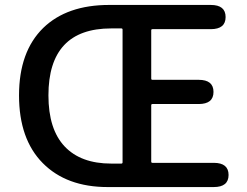

<svg xmlns="http://www.w3.org/2000/svg" viewBox="-20 -757 1001 777"><path d="M416 0Q249 0 153 -97Q57 -194 57 -371Q57 -548 155 -644Q251 -737 422 -737H833Q893 -737 893 -688Q893 -639 833 -639H597Q592 -639 592 -634V-439Q592 -434 597 -434H784Q844 -434 844 -385Q844 -336 784 -336H597Q592 -336 592 -331V-103Q592 -98 597 -98H845Q905 -98 905 -49Q905 0 845 0ZM430 -95H471Q476 -95 476 -100V-637Q476 -642 471 -642H430Q176 -642 176 -371Q176 -234 241.5 -164.5Q307 -95 430 -95Z"/></svg>

Font: Resource Han Rounded JP Medium
Style: Regular
Weight: 500
Designer: Cyano Hao (round all glyphs); Ryoko NISHIZUKA 西塚涼子 (kana, bopomofo & ideographs); Paul D. Hunt (Latin, Greek & Cyrillic)
Foundry: Cyano Hao
Version: 0.990